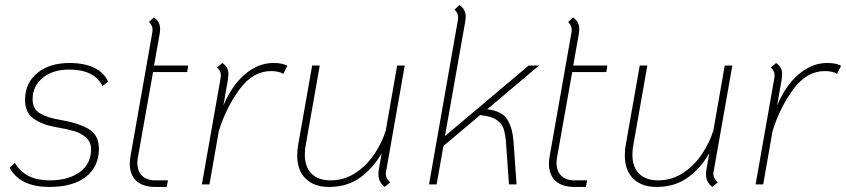

<svg xmlns="http://www.w3.org/2000/svg" viewBox="-20 -729 3345 759"><path d="M18 -66 39 -85Q79 -16 176 -16Q251 -16 295.5 -49Q340 -82 340 -138Q340 -168 320 -185.5Q300 -203 272.5 -211Q245 -219 198 -227Q144 -237 111.5 -261Q79 -285 79 -334Q79 -400 127 -440Q175 -480 255 -480Q313 -480 352.5 -461Q392 -442 407 -406L385 -389Q353 -454 253 -454Q189 -454 149 -421.5Q109 -389 109 -336Q109 -298 137.5 -281Q166 -264 218 -255Q290 -243 330.5 -219Q371 -195 371 -141Q371 -70 319.5 -30Q268 10 176 10Q59 10 18 -66Z M526 -112Q523 -99 523 -86Q523 -53 541.5 -34.5Q560 -16 594 -16H644L639 10H594Q545 10 519 -14Q493 -38 493 -82Q493 -96 496 -112L582 -600Q583 -605 583 -613Q583 -628 569 -642L588 -660Q613 -644 613 -614Q613 -608 611 -594L589 -470H724L720 -444H585Z M1116 -469 1100 -437Q1083 -448 1051 -448Q980 -448 927 -376Q874 -304 845 -211L808 0H778L852 -420Q853 -424 853 -432Q853 -449 838 -462L859 -480Q872 -471 877.5 -460.5Q883 -450 883 -435Q883 -430 881 -414L863 -312Q897 -392 949 -436Q1001 -480 1061 -480Q1097 -480 1116 -469Z M1505 -41Q1505 -25 1522 -8L1501 10Q1476 -9 1476 -39Q1476 -50 1477 -56L1489 -124Q1456 -65 1404.5 -27.5Q1353 10 1280 10Q1222 10 1188.5 -22.5Q1155 -55 1155 -115Q1155 -138 1159 -158L1214 -470H1244L1189 -158Q1185 -139 1185 -118Q1185 -69 1211.5 -42.5Q1238 -16 1287 -16Q1341 -16 1385.5 -45.5Q1430 -75 1460 -120Q1490 -165 1505 -213L1550 -470H1580L1506 -50Q1505 -47 1505 -41Z M2010 -170 2022 0H1992L1980 -170Q1977 -201 1970.5 -221Q1964 -241 1942.5 -255.5Q1921 -270 1878 -274L1733 -152L1706 0H1676L1790 -649Q1791 -654 1791 -662Q1791 -677 1777 -691L1796 -709Q1821 -693 1821 -663Q1821 -657 1819 -643L1739 -191L2070 -470H2111L1906 -297Q1965 -290 1985.5 -256.5Q2006 -223 2010 -170Z M2183 -112Q2180 -99 2180 -86Q2180 -53 2198.5 -34.5Q2217 -16 2251 -16H2301L2296 10H2251Q2202 10 2176 -14Q2150 -38 2150 -82Q2150 -96 2153 -112L2239 -600Q2240 -605 2240 -613Q2240 -628 2226 -642L2245 -660Q2270 -644 2270 -614Q2270 -608 2268 -594L2246 -470H2381L2377 -444H2242Z M2800 -41Q2800 -25 2817 -8L2796 10Q2771 -9 2771 -39Q2771 -50 2772 -56L2784 -124Q2751 -65 2699.5 -27.5Q2648 10 2575 10Q2517 10 2483.5 -22.5Q2450 -55 2450 -115Q2450 -138 2454 -158L2509 -470H2539L2484 -158Q2480 -139 2480 -118Q2480 -69 2506.5 -42.5Q2533 -16 2582 -16Q2636 -16 2680.5 -45.5Q2725 -75 2755 -120Q2785 -165 2800 -213L2845 -470H2875L2801 -50Q2800 -47 2800 -41Z M3305 -469 3289 -437Q3272 -448 3240 -448Q3169 -448 3116 -376Q3063 -304 3034 -211L2997 0H2967L3041 -420Q3042 -424 3042 -432Q3042 -449 3027 -462L3048 -480Q3061 -471 3066.5 -460.5Q3072 -450 3072 -435Q3072 -430 3070 -414L3052 -312Q3086 -392 3138 -436Q3190 -480 3250 -480Q3286 -480 3305 -469Z"/></svg>

Font: KoHo ExtraLight
Style: Italic
Weight: 275
Italic angle: -10°
Version: Version 1.000; ttfautohint (v1.6)